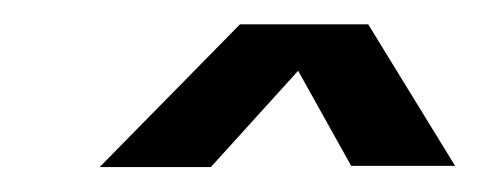

<svg xmlns="http://www.w3.org/2000/svg" viewBox="-20 -743 394 158"><path d="M62 -605.5H153.5L260 -723H177.5ZM269 -606.5H354.5L283 -723H204Z"/></svg>

Font: Anybody Condensed
Style: Bold Italic
Weight: 700
Width: 3
Italic angle: -10°
Version: Version 1.113;gftools[0.9.25]